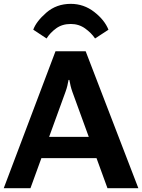

<svg xmlns="http://www.w3.org/2000/svg" viewBox="-33 -982 742 1002"><path d="M-13.4 0H126L308.8 -502.7Q314.7 -518.8 318.4 -534.1Q322 -549.3 324.7 -564.7H328.9Q331.8 -549.3 335.3 -534.2Q338.9 -519 344.7 -502.7L527.8 0H689L414.1 -714.4H256.6ZM139.9 -156.7H523.4L488.5 -267.8H174.6ZM210 -781.2Q229 -811.5 260.4 -834.2Q291.7 -856.9 336.4 -856.9Q378.7 -856.9 411.5 -833.3Q444.3 -809.6 463.1 -781.2L533 -826.9Q512.9 -877.7 458.6 -919.8Q404.3 -961.9 336.4 -961.9Q261.5 -961.9 208.7 -915.9Q156 -869.9 140.6 -827.1Z"/></svg>

Font: Roboto Flex
Style: Regular
Weight: 400
Designer: Berlow after Robertson
Foundry: Google
Version: Version 3.200;gftools[0.9.32]